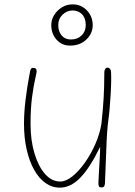

<svg xmlns="http://www.w3.org/2000/svg" viewBox="-20 -850 621 880"><path d="M254 10Q218 10 188 -11.5Q158 -33 136 -72.5Q114 -112 102 -165.5Q90 -219 90 -283Q90 -333 97 -392Q104 -451 118 -524Q120 -532 123 -535.5Q126 -539 130 -539Q140 -539 144 -535.5Q148 -532 148 -522Q148 -517 141 -487Q134 -457 127 -405.5Q120 -354 120 -282Q120 -207 138 -147Q156 -87 186.5 -52.5Q217 -18 256 -18Q282 -18 311.5 -41.5Q341 -65 369 -104.5Q397 -144 417.5 -191Q438 -238 445 -284Q452 -349 455 -400.5Q458 -452 458 -509Q457 -523 461 -531.5Q465 -540 472 -540Q477 -540 480.5 -537.5Q484 -535 486.5 -530.5Q489 -526 489 -519Q490 -503 489.5 -474.5Q489 -446 487 -414Q485 -382 482.5 -352Q480 -322 477 -303Q470 -251 467.5 -172.5Q465 -94 461 -9Q460 1 456.5 5Q453 9 445 9Q437 9 434 5Q431 1 431 -12Q432 -33 433.5 -62Q435 -91 437 -122Q439 -153 439 -177Q415 -128 392.5 -93Q370 -58 347.5 -35Q325 -12 302 -1Q279 10 254 10ZM301 -641Q263 -641 239 -668.5Q215 -696 215 -735Q215 -760 228.5 -781.5Q242 -803 264 -816.5Q286 -830 314 -830Q339 -830 359.5 -817.5Q380 -805 392.5 -783.5Q405 -762 405 -735Q405 -697 376 -669Q347 -641 301 -641ZM305 -669Q335 -669 354 -687.5Q373 -706 373 -735Q373 -767 356 -784.5Q339 -802 313 -802Q287 -802 267 -783Q247 -764 247 -735Q247 -706 262.5 -687.5Q278 -669 305 -669Z"/></svg>

Font: Playpen Sans Thin
Style: Regular
Weight: 250
Designer: Laura Meseguer, Veronika Burian, José Scaglione
Foundry: TypeTogether
Version: Version 1.001